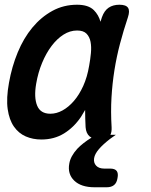

<svg xmlns="http://www.w3.org/2000/svg" viewBox="-20 -580 640 812"><path d="M446 133Q466 133 473.5 143Q481 153 477 173Q474 193 462.5 202.5Q451 212 431 212H380Q323 212 294 184Q265 156 273 112Q278 81 307 49Q330 25 367 2Q363 0 359 -3Q344 -16 342 -42Q340 -80 340 -115Q331 -99 322 -85Q292 -41 250.5 -15.5Q209 10 155 10Q119 10 89 -3Q59 -16 39 -44.5Q19 -73 12.5 -118.5Q6 -164 18 -230Q30 -298 55 -358.5Q80 -419 117 -463.5Q154 -508 201.5 -534Q249 -560 306 -560Q354 -560 377 -537Q397 -517 405 -488Q408 -497 411 -507Q421 -535 439.5 -547.5Q458 -560 485 -560Q513 -560 521.5 -547Q530 -534 521 -507Q502 -450 487.5 -395Q473 -340 464 -283.5Q455 -227 451.5 -167.5Q448 -108 452 -42Q453 -22 447 -10H470L446 7Q415 31 398 51Q381 71 378 89Q375 108 386.5 120.5Q398 133 421 133ZM193 -99Q219 -99 244.5 -113Q270 -127 292.5 -153Q315 -179 332 -216.5Q349 -254 357 -302Q362 -329 364.5 -355.5Q367 -382 363 -403Q359 -424 346 -437.5Q333 -451 306 -451Q276 -451 248.5 -433.5Q221 -416 198 -385.5Q175 -355 158 -314Q141 -273 133 -226Q123 -168 137 -133.5Q151 -99 193 -99Z"/></svg>

Font: Maple Mono SemiBold
Style: Italic
Weight: 600
Italic angle: -10°
Monospace: yes
Designer: subframe7536
Version: Version 7.000